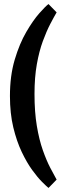

<svg xmlns="http://www.w3.org/2000/svg" viewBox="-20 -727 312 946"><path d="M219 199Q209 191 187 169Q165 147 138.5 110.5Q112 74 87 21.5Q62 -31 45.5 -99.5Q29 -168 29 -254Q29 -354 52.5 -433Q76 -512 109.5 -569.5Q143 -627 174 -662Q205 -697 219 -707L259 -666Q246 -644 227.5 -608.5Q209 -573 191 -524Q173 -475 161.5 -410.5Q150 -346 150 -264Q150 -175 161.5 -106.5Q173 -38 191 13Q209 64 227.5 99.5Q246 135 259 158Z"/></svg>

Font: Rasa
Style: Regular
Weight: 400
Designer: Anna Giedrys (Yrsa+Rasa design), David Brezina (Yrsa art-direction, Rasa art-direction, design)
Foundry: Rosetta Type Foundry
Version: Version 2.004